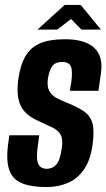

<svg xmlns="http://www.w3.org/2000/svg" viewBox="-20 -751 431 778"><path d="M168 7Q108 7 70 -8Q32 -23 18 -61Q4 -99 13 -168L18 -203H139L133 -158Q128 -121 131 -101.5Q134 -82 144.5 -74.5Q155 -67 170 -67Q192 -67 207.5 -83.5Q223 -100 230 -148Q236 -185 226.5 -203.5Q217 -222 194 -233.5Q171 -245 133 -262Q100 -277 80.5 -298Q61 -319 54.5 -351Q48 -383 54 -429Q62 -487 83 -523Q104 -559 142.5 -575.5Q181 -592 243 -592Q324 -592 361.5 -557.5Q399 -523 389 -454L379 -383Q350 -383 321 -383Q292 -383 263 -383L269 -419Q275 -464 267 -482Q259 -500 232 -500Q205 -500 192.5 -484Q180 -468 174 -432Q170 -402 179 -384Q188 -366 206.5 -355.5Q225 -345 253 -334Q295 -317 320.5 -299.5Q346 -282 354.5 -251.5Q363 -221 355 -164Q346 -100 319 -62.5Q292 -25 253 -9Q214 7 168 7ZM132 -631 242 -731H307L389 -631H310L268 -674L212 -631Z"/></svg>

Font: Alumni Sans
Style: Bold Italic
Weight: 700
Italic angle: -8°
Designer: Robert E. Leuschke
Foundry: Robert E. Leuschke
Version: Version 1.016